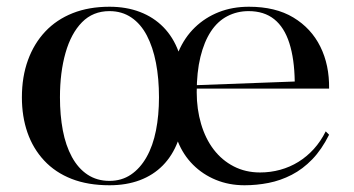

<svg xmlns="http://www.w3.org/2000/svg" viewBox="-20 -535 1050 570"><path d="M305 15Q241 15 192.5 -4Q144 -23 111 -58.5Q78 -94 61.5 -141.5Q45 -189 45 -246Q45 -307 63 -356.5Q81 -406 114.5 -441.5Q148 -477 196 -496Q244 -515 305 -515Q355 -515 395.5 -499.5Q436 -484 465 -454.5Q494 -425 510 -382Q528 -424 558.5 -453.5Q589 -483 629.5 -499Q670 -515 719 -515Q798 -515 851 -483Q904 -451 931 -396.5Q958 -342 957 -272H559V-282L855 -293Q854 -360 839 -407Q824 -454 794 -478Q764 -502 718 -502Q684 -502 655 -487Q626 -472 606 -441.5Q586 -411 575 -366Q564 -321 564 -261Q564 -211 577 -167Q590 -123 614.5 -91Q639 -59 674 -41Q709 -23 752 -23Q783 -23 812 -31Q841 -39 866 -54.5Q891 -70 911.5 -92.5Q932 -115 947 -145L957 -135Q935 -91 907 -62Q879 -33 846 -16Q813 1 777.5 8Q742 15 706 15Q660 15 621 -1Q582 -17 553 -46Q524 -75 508 -115Q492 -73 463.5 -44Q435 -15 395 0Q355 15 305 15ZM305 2Q341 2 368.5 -16.5Q396 -35 415 -68.5Q434 -102 443 -147.5Q452 -193 452 -246Q452 -302 443 -348.5Q434 -395 416 -429.5Q398 -464 370 -483Q342 -502 305 -502Q256 -502 223.5 -469Q191 -436 174.5 -378Q158 -320 158 -246Q158 -193 166.5 -148Q175 -103 193.5 -69Q212 -35 240 -16.5Q268 2 305 2Z"/></svg>

Font: Kalnia
Style: Regular
Weight: 400
Designer: Frida Medrano
Foundry: Frida Medrano
Version: Version 1.105